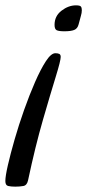

<svg xmlns="http://www.w3.org/2000/svg" viewBox="-33 -698 326 718"><path d="M208 -581Q187 -581 179 -585Q171 -589 171 -605Q171 -638 197 -658Q223 -678 251 -678Q266 -678 269.5 -673.5Q273 -669 273 -660Q273 -650 269.5 -638.5Q266 -627 261 -607Q257 -591 244.5 -586Q232 -581 208 -581ZM24 0Q8 0 -2.5 -2.5Q-13 -5 -13 -21Q-13 -39 -3.5 -80.5Q6 -122 21.5 -176Q37 -230 57 -286.5Q77 -343 98 -391Q119 -439 138.5 -469Q158 -499 174 -499Q183 -499 188.5 -496.5Q194 -494 194 -485Q194 -471 175 -409.5Q156 -348 127.5 -249.5Q99 -151 72 -24Q68 -5 54.5 -2.5Q41 0 24 0Z"/></svg>

Font: Solitreo
Style: Regular
Weight: 400
Designer: Nathan Gross, Bryan Kirschen, Binghamton University
Foundry: Eli Heuer
Version: Version 1.100; ttfautohint (v1.8.4.7-5d5b)